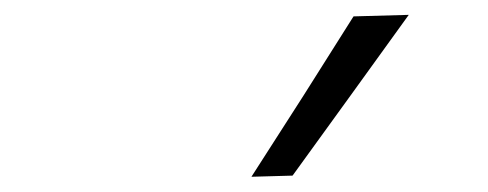

<svg xmlns="http://www.w3.org/2000/svg" viewBox="-20 -812 640 252"><path d="M310 -580Q344.5 -633.5 378 -686Q411 -738.5 444 -790.5L516.5 -792.5Q478 -739 440 -686.5L364 -581.5Z"/></svg>

Font: Heraclito Light
Style: Italic
Weight: 300
Italic angle: -12°
Designer: Kostas Bartsokas (font) & Cristiano Sobral (main changes)
Foundry: Kostas Bartsokas (font) & Cristiano Sobral (main changes)
Version: Version 1.00;July 8, 2020;FontCreator 13.0.0.2655 64-bit